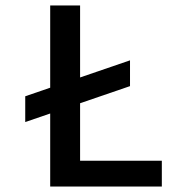

<svg xmlns="http://www.w3.org/2000/svg" viewBox="-20 -680 629 700"><path d="M72 -329 454 -460V-366L72 -235ZM163 0V-660H272V0ZM192 0V-94H570V0Z"/></svg>

Font: Bricolage Grotesque 96pt ExtraBold Medium
Style: Regular
Weight: 500
Version: Version 1.001;gftools[0.9.33.dev8+g029e19f]